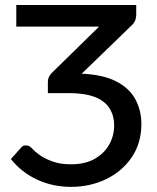

<svg xmlns="http://www.w3.org/2000/svg" viewBox="-20 -738 628 766"><path d="M263.5 7.5Q190 7.5 127.8 -21.5Q65.5 -50.5 23.5 -103.5L65 -150Q70.5 -156 75 -157Q79.5 -158 83 -158Q88.5 -158 93.8 -156.2Q99 -154.5 108 -146Q118.5 -133.5 139 -119Q159.5 -104.5 190.5 -93.5Q221.5 -82.5 263 -82.5Q319 -82.5 357.2 -104Q395.5 -125.5 415.5 -161Q435.5 -196.5 435.5 -238.5Q435.5 -275.5 418 -304Q380.5 -366.5 256 -366.5H171V-412Q171 -431 186.5 -447L375.5 -632H45V-718H523.5V-679Q523.5 -670 520.5 -659.8Q517.5 -649.5 507.5 -639L306 -444Q390.5 -440.5 443.2 -413.5Q496 -386.5 520 -342Q544 -297.5 544 -243.5Q544 -166.5 505.2 -110Q466.5 -53.5 402.8 -23Q339 7.5 263.5 7.5Z"/></svg>

Font: Verano Sans Medium
Style: Regular
Weight: 500
Designer: Lukasz Dziedzic with Adam Twardoch and Botio Nikoltchev
Foundry: tyPoland Lukasz Dziedzic
Version: Version 3.001;December 28, 2019;FontCreator 12.0.0.2547 64-b